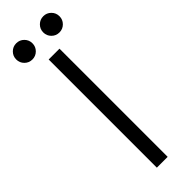

<svg xmlns="http://www.w3.org/2000/svg" viewBox="-322 -992 1004 1004"><g transform="rotate(-45 180.0 -490.0)"><path d="M340 -920Q340 -895 322.5 -877.5Q305 -860 280 -860Q255 -860 237.5 -877.5Q220 -895 220 -920Q220 -945 237.5 -962.5Q255 -980 280 -980Q305 -980 322.5 -962.5Q340 -945 340 -920ZM140 -920Q140 -895 122.5 -877.5Q105 -860 80 -860Q55 -860 37.5 -877.5Q20 -895 20 -920Q20 -945 37.5 -962.5Q55 -980 80 -980Q105 -980 122.5 -962.5Q140 -945 140 -920ZM220 0H140V-800H220Z"/></g></svg>

Font: Gauge
Style: Regular
Weight: 400
Designer: Daniel Pimley
Foundry: Daniel Pimley
Version: Version 2.0